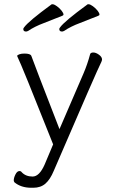

<svg xmlns="http://www.w3.org/2000/svg" viewBox="-20 -728 540 907"><path d="M264 -599Q285 -628 393 -707Q394 -708 398 -708Q406 -708 419 -698.5Q432 -689 441 -677.5Q450 -666 450 -659Q450 -656 444.5 -653.5Q439 -651 357 -619Q314 -603 283 -582Q277 -579 273 -579Q260 -579 260 -591Q260 -594 264 -599ZM94 -599Q115 -628 223 -707Q224 -708 228 -708Q236 -708 249 -698.5Q262 -689 271 -677.5Q280 -666 280 -659Q280 -656 274.5 -653.5Q269 -651 187 -619Q144 -603 113 -582Q107 -579 103 -579Q90 -579 90 -591Q90 -594 94 -599ZM128 159Q79 159 48 133Q45 128 45 124Q45 112 53 96Q61 80 72 80Q79 80 83 86Q102 106 134 106Q166 106 191 49L231 -46Q81 -424 62 -461L61 -464Q62 -468 71.5 -471.5Q81 -475 95 -475Q124 -475 128 -464Q139 -432 261 -118L374 -380Q393 -424 406 -473Q409 -480 421 -480Q433 -480 447.5 -469.5Q462 -459 462 -447Q462 -443 459 -436Q439 -397 234 79Q217 120 194.5 139.5Q172 159 137 159Z"/></svg>

Font: Moon Stars Kai T HW Light
Style: Regular
Weight: 300
Designer: GuiWonder
Version: Version 1.101